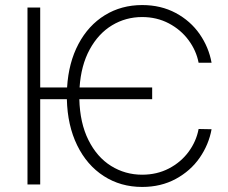

<svg xmlns="http://www.w3.org/2000/svg" viewBox="-20 -737 912 767"><path d="M587.9 -340.8H296.9Q299.3 -245.6 333.3 -177.5Q367.2 -109.4 423.6 -74.2Q480 -39.1 547.9 -39.1Q606.9 -39.1 654.8 -64Q702.6 -88.9 733.4 -130.6Q764.2 -172.4 773.4 -221.7L825.2 -220.7Q814 -159.2 777.6 -106.7Q741.2 -54.2 682.1 -22.2Q623 9.8 547.9 9.8Q461.9 9.8 394.5 -33.7Q327.1 -77.1 288.3 -156.5Q249.5 -235.8 247.1 -340.8H140.6V0H89.8V-707H140.6V-387.7H248Q253.9 -486.8 293.5 -561.3Q333 -635.7 398.9 -676.3Q464.8 -716.8 547.9 -716.8Q623 -716.8 682.1 -685.1Q741.2 -653.3 777.6 -600.8Q814 -548.3 825.2 -486.3H773.4Q764.2 -534.7 733.4 -576.4Q702.6 -618.2 654.5 -643.6Q606.4 -668.9 547.9 -668.9Q482.4 -668.9 427.7 -636Q373 -603 338.4 -539.6Q303.7 -476.1 297.9 -387.7H587.9Z"/></svg>

Font: Pretendard ExtraLight
Style: Regular
Weight: 200
Designer: Base glyphs from Inter by Rasmus Andersson; Hangeul glyphs from Noto Sans CJK(Source Han Sans) by Jang Soo-young and Kan
Foundry: Kil Hyung-jin
Version: Version 1.309